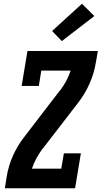

<svg xmlns="http://www.w3.org/2000/svg" viewBox="-20 -1008 544 1028"><path d="M6 0 16 -63Q25 -119 49 -173.5Q73 -228 110 -275L301 -524H302Q321 -549 335 -575.5Q349 -602 358 -630H201L188 -548H96L127 -735H504L493 -672Q484 -616 460 -561.5Q436 -507 400 -460L208 -211H207Q189 -186 174.5 -159.5Q160 -133 151 -105H308L322 -187H413L382 0ZM311 -788 259 -842 419 -988 485 -922Z"/></svg>

Font: Iosevka Curly Slab XBdObl
Style: Regular
Weight: 800
Italic angle: -9°
Monospace: yes
Designer: Belleve Invis
Foundry: Belleve Invis
Version: Version 11.1.0; ttfautohint (v1.8.3)